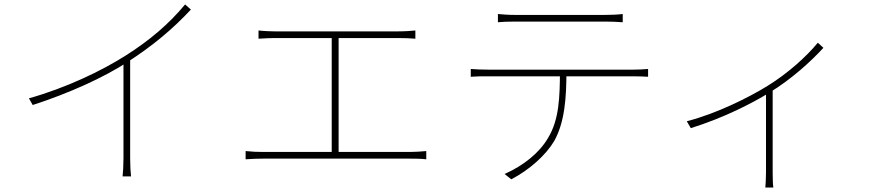

<svg xmlns="http://www.w3.org/2000/svg" viewBox="-20 -776 3970 863"><path d="M110 -334 127 -304C291 -357 447 -428 553 -497C669 -572 758 -647 838 -733L812 -756C739 -668 653 -595 546 -527C436 -457 277 -381 110 -334ZM535 -509V-65C535 -34 533 3 531 17H569C567 3 565 -34 565 -65V-527Z M1142 -639V-602C1166 -604 1203 -605 1215 -605H1769C1797 -605 1826 -604 1847 -602V-639C1827 -637 1800 -635 1769 -635H1215C1201 -635 1168 -636 1142 -639ZM1471 -81H1502V-616H1471ZM1084 -97V-60C1112 -62 1137 -63 1162 -63H1824C1840 -63 1871 -63 1896 -60V-97C1871 -95 1849 -93 1824 -93H1162C1137 -93 1111 -94 1084 -97Z M2218 -713V-676C2239 -678 2262 -679 2294 -679C2345 -679 2648 -679 2700 -679C2723 -679 2754 -678 2779 -676V-713C2755 -710 2723 -709 2700 -709C2648 -709 2345 -709 2292 -709C2261 -709 2243 -711 2218 -713ZM2096 -466V-431C2123 -433 2143 -433 2174 -433C2227 -433 2781 -433 2828 -433C2849 -433 2874 -432 2893 -431V-466C2871 -464 2849 -463 2828 -463C2781 -463 2227 -463 2174 -463C2143 -463 2121 -464 2096 -466ZM2526 -455H2497C2496 -341 2494 -240 2444 -157C2405 -89 2332 -31 2248 6L2278 30C2359 -12 2433 -78 2471 -142C2518 -226 2526 -335 2526 -455Z M3067 -231 3085 -200C3238 -248 3362 -313 3439 -360C3539 -421 3626 -501 3681 -561L3656 -584C3605 -522 3521 -446 3430 -390C3346 -338 3200 -265 3067 -231ZM3423 -378V1C3423 26 3421 56 3420 67H3456C3454 56 3453 26 3453 1V-393Z"/></svg>

Font: Source Han Sans JP VF
Style: Regular
Weight: 250
Designer: Ryoko NISHIZUKA 西塚涼子 (kana, bopomofo & ideographs); Paul D. Hunt (Latin, Greek & Cyrillic); Sandoll Communications 산돌커뮤니
Foundry: Adobe
Version: Version 2.004;hotconv 1.0.118;makeotfexe 2.5.65603